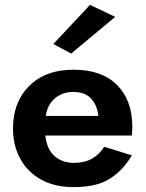

<svg xmlns="http://www.w3.org/2000/svg" viewBox="-20 -755 595 785"><path d="M451 -686 271 -536 198 -575 348 -735ZM519 -120Q485 -61 431 -25.5Q377 10 281 10Q203 10 147.5 -21Q92 -52 62.5 -106.5Q33 -161 33 -230Q33 -243 34 -255Q35 -267 37 -279Q51 -364 114 -417Q177 -470 282 -470Q396 -470 458.5 -407.5Q521 -345 521 -236Q521 -230 520.5 -221Q520 -212 519 -201H165Q172 -143 204 -116Q236 -89 282 -89Q326 -89 356.5 -106.5Q387 -124 406 -155ZM280 -379Q235 -379 204.5 -353Q174 -327 167 -281H382Q377 -326 352 -352.5Q327 -379 280 -379Z"/></svg>

Font: Jost* Semi
Style: Regular
Weight: 600
Version: Version 3.7